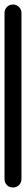

<svg xmlns="http://www.w3.org/2000/svg" viewBox="-20 -830 115 850"><path d="M0 -38H75V-773H0ZM38 -75Q21 -75 10.5 -64Q0 -53 0 -38Q0 -21 10.5 -10.5Q21 0 38 0Q53 0 64 -10.5Q75 -21 75 -38Q75 -53 64 -64Q53 -75 38 -75ZM38 -810Q21 -810 10.5 -799Q0 -788 0 -773Q0 -756 10.5 -745.5Q21 -735 38 -735Q53 -735 64 -745.5Q75 -756 75 -773Q75 -788 64 -799Q53 -810 38 -810Z"/></svg>

Font: Wavefont Medium
Style: Regular
Weight: 500
Version: Version 3.004;gftools[0.9.33]